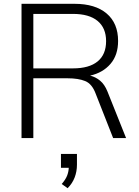

<svg xmlns="http://www.w3.org/2000/svg" viewBox="-20 -725 728 1008"><path d="M93 0V-705H371Q480 -705 540 -654Q600 -603 600 -510Q600 -436 560 -389.5Q520 -343 453 -328Q482 -321 505.5 -301.5Q529 -282 544 -245L642 0H574L482 -234Q463 -285 427 -299.5Q391 -314 335 -314H155V0ZM155 -366H363Q448 -366 492.5 -402.5Q537 -439 537 -509Q537 -578 492.5 -615Q448 -652 363 -652H155ZM335 263 304 241Q324 218 332 198Q340 178 341 156H300V83H384V140Q384 175 372 206.5Q360 238 335 263Z"/></svg>

Font: Mulish Light
Style: Regular
Weight: 300
Designer: Vernon Adams
Foundry: Vernon Adams
Version: Version 3.603; ttfautohint (v1.8.3)